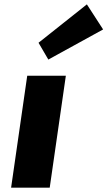

<svg xmlns="http://www.w3.org/2000/svg" viewBox="-20 -860 493 880"><path d="M156.6 -664 201.5 -587 452.6 -725 378.2 -840ZM104.8 -513 30.9 0H207.9L281.8 -513Z"/></svg>

Font: Blink
Style: Obl
Weight: 400
Designer: Mew Too
Foundry: Cannot Into Space Fonts
Version: Version 001.000